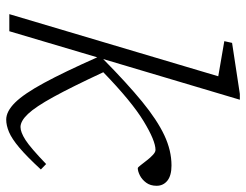

<svg xmlns="http://www.w3.org/2000/svg" viewBox="-107 -675 792 618"><g transform="rotate(90 289.0 -366.0)"><path d="M301 -742 170 -302Q248 -379 307.2 -427.5Q366.5 -476 415.5 -499Q464.5 -522 512.5 -522Q545 -522 561.5 -508.8Q578 -495.5 578 -474Q578 -454 568 -440.5Q558 -427 544.5 -420.2Q531 -413.5 521.5 -413.5Q518.5 -413.5 511.5 -423Q504.5 -432.5 495.5 -443.5Q487 -454.5 478.2 -462.5Q469.5 -470.5 462.5 -470.5Q433 -470.5 370 -432.2Q307 -394 212.5 -302.5Q260 -200.5 292 -142.2Q324 -84 346.8 -60Q369.5 -36 389 -36Q405.5 -36 430.8 -52.2Q456 -68.5 508 -118.5L525.5 -101.5Q484 -56.5 455.2 -32.2Q426.5 -8 405 1Q383.5 10 365 10Q338.5 10 310.2 -18.5Q282 -47 247 -111.5Q212 -176 164.5 -283L80.5 0H25.5L225.5 -672.5Q216.5 -674 195 -677.8Q173.5 -681.5 150.2 -685.5Q127 -689.5 112.5 -692L118 -717L282.5 -742Z"/></g></svg>

Font: Newsreader Caption Light
Style: Italic
Weight: 300
Italic angle: -17°
Designer: Hugues Gentile
Foundry: Production Type
Version: Version 1.001